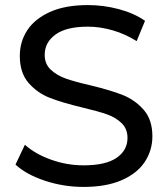

<svg xmlns="http://www.w3.org/2000/svg" viewBox="-20 -728 661 756"><path d="M41 -80 78 -158Q118 -122 180.5 -99.5Q243 -77 309 -77Q396 -77 439 -106.5Q482 -136 482 -185Q482 -221 458.5 -243.5Q435 -266 400.5 -278Q366 -290 303 -305Q224 -324 175.5 -343Q127 -362 92.5 -401.5Q58 -441 58 -508Q58 -564 87.5 -609Q117 -654 177 -681Q237 -708 326 -708Q388 -708 448 -692Q508 -676 551 -646L518 -566Q474 -594 424 -608.5Q374 -623 326 -623Q241 -623 198.5 -592Q156 -561 156 -512Q156 -476 180 -453.5Q204 -431 239.5 -418.5Q275 -406 336 -392Q415 -373 463 -354Q511 -335 545.5 -296Q580 -257 580 -191Q580 -136 550 -90.5Q520 -45 459 -18.5Q398 8 309 8Q230 8 156.5 -16.5Q83 -41 41 -80Z"/></svg>

Font: APTA Sans Medium
Style: Bold
Weight: 500
Version: Version 7.200